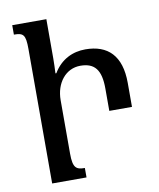

<svg xmlns="http://www.w3.org/2000/svg" viewBox="-81 -778 697 842"><g transform="rotate(-10 267.5 -357.0)"><path d="M183 -353C183 -430 229 -487 294 -487C358 -487 385 -452 385 -370V-270H486V-377C486 -498 428 -554 328 -554C272 -554 219 -530 185 -473H181C182 -495 183 -517 183 -540V-714H31V-672C73 -672 83 -663 83 -599V0H236V-42C198 -42 183 -51 183 -115Z"/></g></svg>

Font: Noto Serif Armenian ExtraCondensed SemiBold
Style: Regular
Weight: 600
Width: 2
Designer: Monotype Design Team
Foundry: Monotype Imaging Inc.
Version: Version 2.008